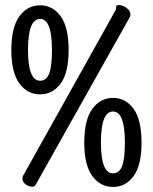

<svg xmlns="http://www.w3.org/2000/svg" viewBox="-20 -721 606 761"><path d="M220.5 -390Q189 -347 139 -347Q89 -347 57 -390Q25 -433 25 -523Q25 -613 57 -656.5Q89 -700 139 -700Q189 -700 220.5 -656.5Q252 -613 252 -523Q252 -433 220.5 -390ZM139 -646Q91 -646 91 -523Q91 -401 139 -401Q164 -401 175 -430Q186 -459 186 -523Q186 -646 139 -646ZM73 -27 440 -684V-694Q440 -701 451 -701Q465 -701 481 -690Q497 -679 497 -665Q497 -657 495 -654L121 12Q117 19 108 19Q95 19 82 10Q69 1 69 -13Q69 -22 73 -27ZM509.5 -23Q478 20 428 20Q378 20 346 -23Q314 -66 314 -156Q314 -246 346 -289.5Q378 -333 428 -333Q478 -333 509.5 -289.5Q541 -246 541 -156Q541 -66 509.5 -23ZM428 -279Q380 -279 380 -156Q380 -34 428 -34Q453 -34 464 -63Q475 -92 475 -156Q475 -279 428 -279Z"/></svg>

Font: Grand Hotel
Style: Regular
Weight: 400
Designer: Brian J. Bonislawsky & Jim Lyles for Astigmatic (AOETI)
Foundry: Astigmatic (AOETI)
Version: Version 001.000